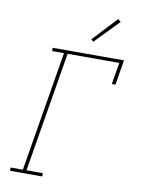

<svg xmlns="http://www.w3.org/2000/svg" viewBox="-102 -1030 804 1098"><g transform="rotate(10 300.0 -481.0)"><path d="M35 0V-19H106L222 -716H153V-735H567L543 -590H522L543 -716H243L127 -19H222V0ZM375 -809 362 -821 494 -962 510 -948Z"/></g></svg>

Font: Iosevka Slab Thin Extended
Style: Italic
Weight: 100
Width: 7
Italic angle: -9°
Monospace: yes
Designer: Belleve Invis
Foundry: Belleve Invis
Version: Version 11.1.0; ttfautohint (v1.8.3)